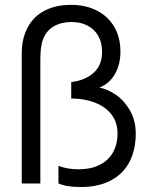

<svg xmlns="http://www.w3.org/2000/svg" viewBox="-20 -755 638 790"><path d="M312.5 14.5Q284 14.5 262 11.2Q240 8 220.5 0V-72.5Q241 -65 260.5 -61.8Q280 -58.5 305.5 -58.5Q353 -58.5 388.5 -75.8Q424 -93 443.8 -126.2Q463.5 -159.5 463.5 -206Q463.5 -250.5 439.8 -282.5Q416 -314.5 373 -331.8Q330 -349 273 -350V-417.5Q329 -423.5 364.5 -454.8Q400 -486 400 -542Q400 -580 384 -607.8Q368 -635.5 339.5 -650Q311 -664.5 273.5 -664.5Q232.5 -664.5 201.2 -646.5Q170 -628.5 157 -592.5Q151 -577 148.5 -556.2Q146 -535.5 146 -511.5V0H69.5V-531.5Q69.5 -583 82.5 -616.5Q104 -675.5 153 -705.2Q202 -735 272.5 -735Q332 -735 378 -711.8Q424 -688.5 449.8 -645Q475.5 -601.5 475.5 -542.5Q475.5 -490 453 -450.5Q430.5 -411 389 -394.5Q423 -388.5 457.8 -364.2Q492.5 -340 515.5 -299.2Q538.5 -258.5 538.5 -205.5Q538.5 -138 512.5 -88.5Q486.5 -39 435.5 -12.2Q384.5 14.5 312.5 14.5Z"/></svg>

Font: Vela Sans
Style: Regular
Weight: 400
Designer: Principal design: Mikhail Sharanda - project Manrope.
Design modification: Ravid Balaliev
Foundry: Mikhail Sharanda
Version: Version 1.001